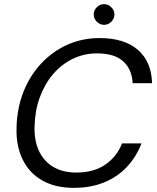

<svg xmlns="http://www.w3.org/2000/svg" viewBox="-20 -896 760 928"><path d="M337 12Q246 12 183 -24.5Q120 -61 88.5 -127Q57 -193 60 -280Q62 -372 93 -451Q124 -530 178.5 -588.5Q233 -647 305 -679.5Q377 -712 461 -712Q581 -712 646.5 -655Q712 -598 715 -494H621Q618 -561 575.5 -599.5Q533 -638 449 -638Q386 -638 331.5 -611.5Q277 -585 236.5 -537.5Q196 -490 172.5 -426Q149 -362 147 -286Q145 -216 168.5 -166Q192 -116 238 -89Q284 -62 349 -62Q433 -62 488.5 -100Q544 -138 570 -203H664Q638 -136 591.5 -87.5Q545 -39 481 -13.5Q417 12 337 12ZM483 -776Q463 -776 448 -791Q433 -806 433 -826Q433 -846 448 -861Q463 -876 483 -876Q503 -876 518 -861Q533 -846 533 -826Q533 -806 518 -791Q503 -776 483 -776Z"/></svg>

Font: DM Sans 18pt
Style: Italic
Weight: 400
Italic angle: -10°
Designer: Colophon Foundry, Jonny Pinhorn
Foundry: Colophon Foundry
Version: Version 4.004;gftools[0.9.30]